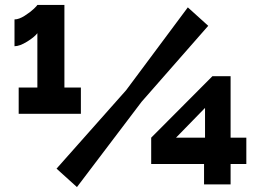

<svg xmlns="http://www.w3.org/2000/svg" viewBox="-20 -751 1057 781"><path d="M918 -1H810V-84H595V-191L844 -441H918V-191H982V-84H918ZM814 -312 696 -191H814ZM242 -395H309V-288H56V-395H132V-616Q120 -600 90 -581.5Q60 -563 39 -563V-672Q57 -672 80.5 -687Q104 -702 117.5 -715Q131 -728 132 -731H242ZM293 10 210 -65 493 -384 744 -721 827 -646 556 -337Z"/></svg>

Font: Raleway
Style: Heavy
Weight: 900
Designer: Matt McInerney, Pablo Impallari, Rodrigo Fuenzalida
Foundry: Matt McInerney, Pablo Impallari, Rodrigo Fuenzalida
Version: Version 2.001